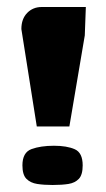

<svg xmlns="http://www.w3.org/2000/svg" viewBox="-20 -525 303 548"><path d="M85 -164 41 -442Q41 -471 57.5 -488Q74 -505 99 -505H225L222 -424L178 -164ZM44 -53Q44 -90 70 -99.5Q96 -109 134 -109Q171 -109 193.5 -99Q216 -89 216 -53Q216 -26 205 -14.5Q194 -3 175.5 0Q157 3 130 3Q105 3 86 0Q67 -3 55.5 -14.5Q44 -26 44 -53Z"/></svg>

Font: Genos Thin ExtraBold
Style: Regular
Weight: 800
Version: Version 1.010